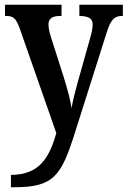

<svg xmlns="http://www.w3.org/2000/svg" viewBox="-20 -556 537 808"><path d="M26 180V232H39C206 232 238 186 297 -3L428 -416C446 -475 462 -489 495 -489H497V-536H314V-489H318C353 -487 370 -479 370 -452C370 -436 365 -415 360 -398L306 -206C296 -169 287 -135 281 -101C277 -131 264 -182 247 -235L195 -398C188 -420 184 -438 184 -453C184 -476 197 -489 235 -489H239V-536H1V-489H5C35 -489 47 -480 62 -439L217 4C187 111 143 180 26 180Z"/></svg>

Font: Noto Serif Ethiopic Condensed SemiBold
Style: Regular
Weight: 600
Width: 3
Designer: Monotype Design Team
Foundry: Monotype Imaging Inc.
Version: Version 2.102